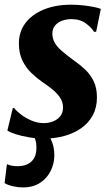

<svg xmlns="http://www.w3.org/2000/svg" viewBox="-32 -580 478 818"><path d="M377.5 -444.5H368.5Q359.5 -461 334.5 -479.8Q309.5 -498.5 273 -498.5Q251 -498.5 232.5 -491.8Q214 -485 202.8 -471.5Q191.5 -458 191 -437Q191 -416 201.2 -398Q211.5 -380 231.2 -363Q251 -346 278 -326Q306.5 -306.5 329.8 -284.8Q353 -263 367 -234.2Q381 -205.5 381 -165Q381 -121.5 363 -88.5Q345 -55.5 313.5 -33.5Q282 -11.5 241.2 -0.5Q200.5 10.5 154 10.5Q123.5 10.5 91.2 5Q59 -0.5 34 -8.5Q9 -16.5 -0.5 -24L22.5 -119.5H28.5Q38.5 -106.5 58.2 -91.5Q78 -76.5 103.2 -66Q128.5 -55.5 154.5 -55.5Q174.5 -55.5 193.2 -62.5Q212 -69.5 224.2 -84.2Q236.5 -99 236.5 -122.5Q236.5 -144 225.2 -162Q214 -180 193.8 -197Q173.5 -214 146.5 -232Q123.5 -248 100.8 -270Q78 -292 63.2 -322.8Q48.5 -353.5 48.5 -395Q48.5 -445 76.5 -482Q104.5 -519 154.8 -539.5Q205 -560 271.5 -560Q298 -560 323.8 -557Q349.5 -554 369.2 -550Q389 -546 397.5 -542ZM65 218.5Q45 218.5 23 213.5Q1 208.5 -12.5 200L-2.5 119.5Q4.5 123 17.5 125.8Q30.5 128.5 44 128Q65.5 128 83 120.5Q100.5 113 111.2 97Q122 81 123 56Q124 28.5 117.8 13.2Q111.5 -2 107.5 -13.5L141 -15.5L168.5 -13.5Q180.5 1.5 190 25.8Q199.5 50 199.5 82.5Q199.5 116 184.2 147.5Q169 179 139 198.8Q109 218.5 65 218.5Z"/></svg>

Font: Merriweather 36pt ExtraBold
Style: Italic
Weight: 800
Italic angle: -7.8°
Version: Version 2.101